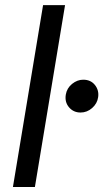

<svg xmlns="http://www.w3.org/2000/svg" viewBox="-20 -748 413 768"><path d="M240.2 -727.5 119.6 0H31.7L152.3 -727.5ZM302.2 -297.9Q273.9 -297.9 256.1 -318.8Q238.3 -339.8 243.2 -369.6Q247.6 -395.5 268.3 -412.4Q289.1 -429.2 313 -429.2Q342.8 -429.2 359.6 -408.2Q376.5 -387.2 372.6 -359.4Q369.1 -334 348.6 -315.9Q328.1 -297.9 302.2 -297.9Z"/></svg>

Font: Inter Variable
Style: Italic
Weight: 400
Italic angle: -9.39999°
Designer: Rasmus Andersson
Foundry: rsms
Version: Version 4.001;git-9221beed3